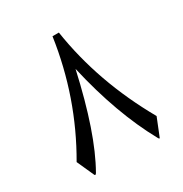

<svg xmlns="http://www.w3.org/2000/svg" viewBox="-165 -829 908 955"><g transform="rotate(-30 288.5 -351.5)"><path d="M106.4 -3.4C107.9 -2 108.9 -1.5 110.4 -1.5C112.8 -1.5 115.2 -3.9 117.7 -8.3C183.6 -123.5 240.2 -290 288.6 -507.3C333 -312.5 394 -145 470.7 -5.9C473.1 -1 475.6 1.5 477.1 1.5C478.5 1.5 479.5 0 480.5 -2.9L520.5 -102.5C409.7 -298.3 338.4 -499 307.1 -705.1H270.5C239.3 -489.3 169.4 -288.6 61.5 -103Z"/></g></svg>

Font: Parastoo
Style: Regular
Weight: 400
Foundry: Saber Rastikerdar (saber.rastikerdar@gmail.com)
Version: Version 2.0.1